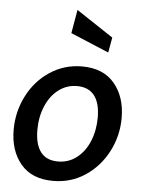

<svg xmlns="http://www.w3.org/2000/svg" viewBox="-54 -792 633 845"><g transform="rotate(5 263.0 -369.5)"><path d="M20 -200Q20 -279 55.5 -349Q91 -419 154.5 -461Q218 -503 296 -503Q390 -503 439.5 -444Q489 -385 489 -292Q489 -213 453 -143.5Q417 -74 354 -32Q291 10 212 10Q118 10 69 -48.5Q20 -107 20 -200ZM384 -285Q384 -349 358 -382Q332 -415 282 -415Q236 -415 200 -387.5Q164 -360 144 -312.5Q124 -265 124 -208Q124 -144 149.5 -110.5Q175 -77 226 -77Q273 -77 309 -105Q345 -133 364.5 -180.5Q384 -228 384 -285ZM236 -645 254 -749 417 -641 405 -574Z"/></g></svg>

Font: Cabin Medium
Style: Italic
Weight: 500
Italic angle: -7°
Designer: Pablo Impallari
Foundry: Pablo Impallari. http://www.impallari.com Igino Marini. http://www.ikern.com
Version: Version 2.200